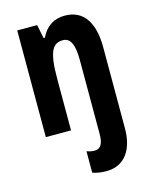

<svg xmlns="http://www.w3.org/2000/svg" viewBox="-119 -633 746 949"><g transform="rotate(-15 254.0 -158.0)"><path d="M306 240C406 240 449 160 449 60V-356C449 -481 402 -556 305 -556C249 -556 207 -528 183 -476H176L162 -546H60V0H189V-264C189 -405 213 -441 265 -441C305 -441 321 -401 321 -324V53C321 103 307 127 277 127C264 127 250 125 236 119V229C258 237 282 240 306 240Z"/></g></svg>

Font: Noto Sans Malayalam ExtraCondensed
Style: Bold
Weight: 700
Width: 2
Designer: Jelle Bosma - Monotype Design Team
Foundry: Monotype Imaging Inc.
Version: Version 2.104